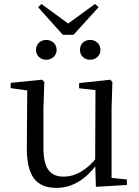

<svg xmlns="http://www.w3.org/2000/svg" viewBox="-20 -919 693 954"><path d="M209.5 -622.1C236.5 -622.1 261.4 -641 261.4 -670.8C261.4 -701.8 236.5 -720.7 209.5 -720.7C182.7 -720.7 158.8 -701.8 158.8 -670.8C158.8 -641 182.7 -622.1 209.5 -622.1ZM427.8 -622.1C454.9 -622.1 479.1 -641 479.1 -670.8C479.1 -701.8 454.9 -720.7 427.8 -720.7C400.4 -720.7 377.3 -701.8 377.3 -670.8C377.3 -641 400.4 -622.1 427.8 -622.1ZM185.9 -899.1 169.3 -883.2 292.2 -746H345.1L470 -883.4L452.2 -899.3L291.4 -782.2H345.7ZM260.9 14.6C343.5 14.6 410.3 -33 461.7 -103H488.1L464.9 -141.8C417.3 -78.8 358.2 -41.4 296.3 -41.4C231.5 -41.4 195.8 -78.2 195.8 -185.1V-380.4L200.2 -511.5L189.5 -523L33.1 -507.3V-481L137.7 -466.6L115.5 -483.7L113.3 -185.8C112.1 -37 165.6 14.6 260.9 14.6ZM456.4 9.3 610.3 0.2V-27.4L534.4 -35V-380.4L538.4 -511.5L528.2 -523L373.2 -506.2V-480.3L454.4 -471.2L452.8 -115.5V-114.1Z"/></svg>

Font: Source Han Serif TW VF
Style: Regular
Weight: 250
Designer: Ryoko NISHIZUKA 西塚涼子 (kana & ideographs); Frank Grießhammer (Latin, Greek & Cyrillic); Wenlong ZHANG 张文龙 (bopomofo); San
Foundry: Adobe
Version: Version 2.002;hotconv 1.1.0;makeotfexe 2.6.0